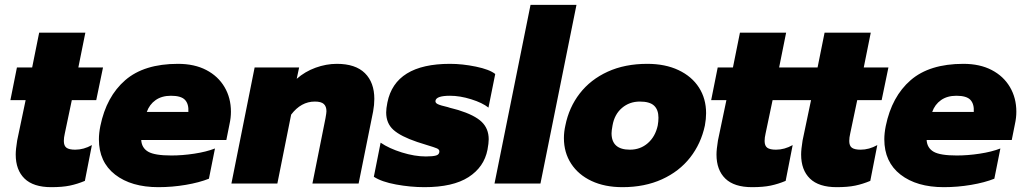

<svg xmlns="http://www.w3.org/2000/svg" viewBox="-20 -759 4235 794"><path d="M45 -120Q45 -141 51 -178L86 -345H23L50 -480H113L142 -624H333L304 -480H406L378 -345H277L248 -207Q244 -190 244 -176Q244 -156 255 -148Q266 -140 291 -140Q326 -140 360 -159L331 -11Q300 2 269 8.5Q238 15 192 15Q118 15 81.5 -20.5Q45 -56 45 -120Z M389 -183Q389 -208 395 -238Q420 -360 498 -427.5Q576 -495 716 -495Q784 -495 833 -469.5Q882 -444 908.5 -399Q935 -354 935 -297Q935 -272 929 -245L916 -180H564Q566 -147 593 -131.5Q620 -116 689 -116Q734 -116 783.5 -123.5Q833 -131 869 -145L844 -20Q804 -4 748 5.5Q692 15 635 15Q523 15 456 -37Q389 -89 389 -183ZM759 -296Q761 -329 745 -346Q729 -363 687 -363Q649 -363 623.5 -345Q598 -327 587 -296Z M1033 -480H1217L1207 -433Q1241 -463 1285 -479Q1329 -495 1373 -495Q1450 -495 1489 -456.5Q1528 -418 1528 -350Q1528 -325 1523 -298L1463 0H1272L1326 -270Q1330 -292 1330 -299Q1330 -319 1319 -329Q1308 -339 1282 -339Q1225 -339 1184 -285L1127 0H937Z M1526 -28 1554 -169Q1589 -145 1642 -128.5Q1695 -112 1741 -112Q1770 -112 1783.5 -116Q1797 -120 1797 -133Q1797 -141 1786.5 -145.5Q1776 -150 1746 -159L1705 -172Q1637 -195 1607 -222Q1577 -249 1577 -294Q1577 -310 1582 -335Q1614 -495 1841 -495Q1892 -495 1948 -483.5Q2004 -472 2028 -453L2000 -314Q1975 -334 1928.5 -348.5Q1882 -363 1841 -363Q1785 -363 1781 -343Q1779 -334 1790 -328.5Q1801 -323 1832 -316Q1840 -313 1851 -310.5Q1862 -308 1875 -304Q1943 -283 1972 -255Q2001 -227 2001 -183Q2001 -167 1996 -140Q1982 -68 1917.5 -26.5Q1853 15 1735 15Q1678 15 1618 4Q1558 -7 1526 -28Z M2174 -739H2364L2215 0H2025Z M2312 -188Q2312 -213 2318 -240Q2333 -315 2377.5 -372.5Q2422 -430 2493 -462.5Q2564 -495 2657 -495Q2731 -495 2786 -469Q2841 -443 2870.5 -397Q2900 -351 2900 -291Q2900 -267 2895 -240Q2879 -165 2834 -107.5Q2789 -50 2717.5 -17.5Q2646 15 2554 15Q2481 15 2426.5 -10.5Q2372 -36 2342 -82Q2312 -128 2312 -188ZM2700 -240Q2703 -257 2703 -272Q2703 -305 2685 -322Q2667 -339 2626 -339Q2583 -339 2552 -312.5Q2521 -286 2513 -240Q2509 -218 2509 -208Q2509 -140 2585 -140Q2628 -140 2659 -167Q2690 -194 2700 -240Z M2943 -120Q2943 -141 2949 -178L2984 -345H2921L2948 -480H3011L3040 -624H3231L3202 -480H3304L3276 -345H3175L3146 -207Q3142 -190 3142 -176Q3142 -156 3153 -148Q3164 -140 3189 -140Q3224 -140 3258 -159L3229 -11Q3198 2 3167 8.5Q3136 15 3090 15Q3016 15 2979.5 -20.5Q2943 -56 2943 -120Z M3293 -120Q3293 -141 3299 -178L3334 -345H3271L3298 -480H3361L3390 -624H3581L3552 -480H3654L3626 -345H3525L3496 -207Q3492 -190 3492 -176Q3492 -156 3503 -148Q3514 -140 3539 -140Q3574 -140 3608 -159L3579 -11Q3548 2 3517 8.5Q3486 15 3440 15Q3366 15 3329.5 -20.5Q3293 -56 3293 -120Z M3637 -183Q3637 -208 3643 -238Q3668 -360 3746 -427.5Q3824 -495 3964 -495Q4032 -495 4081 -469.5Q4130 -444 4156.5 -399Q4183 -354 4183 -297Q4183 -272 4177 -245L4164 -180H3812Q3814 -147 3841 -131.5Q3868 -116 3937 -116Q3982 -116 4031.5 -123.5Q4081 -131 4117 -145L4092 -20Q4052 -4 3996 5.5Q3940 15 3883 15Q3771 15 3704 -37Q3637 -89 3637 -183ZM4007 -296Q4009 -329 3993 -346Q3977 -363 3935 -363Q3897 -363 3871.5 -345Q3846 -327 3835 -296Z"/></svg>

Font: Readiness ExtraBold
Style: Italic
Weight: 800
Italic angle: -12°
Designer: Katatrad Team
Foundry: CadsonDemak
Version: Version 1.00;January 16, 2020;FontCreator 12.0.0.2550 64-bit